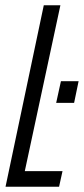

<svg xmlns="http://www.w3.org/2000/svg" viewBox="-20 -708 318 728"><path d="M1 0 146 -688H209L74 -59H217L204 0ZM193 -318 211 -400H278L261 -318Z"/></svg>

Font: Saira Ultra Condensed
Style: Italic
Weight: 400
Width: 1
Italic angle: -12°
Designer: Hector Gatti with collaboration of the Omnibus-Type team
Foundry: Omnibus-Type
Version: Version 1.001; ttfautohint (v1.8)